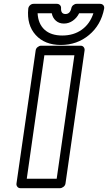

<svg xmlns="http://www.w3.org/2000/svg" viewBox="-20 -967 569 1012"><path d="M66.9 0 168 -701.2Q169.4 -711.9 178.5 -719Q187.5 -726.1 196.8 -726.1H404.8Q415.5 -726.1 421.4 -718.3Q427.2 -710.4 425.8 -701.2L325.2 0Q323.7 10.7 314.5 17.8Q305.2 24.9 295.9 24.9H87.9Q77.1 24.9 71.3 17.1Q65.4 9.3 66.9 0ZM121.1 -24.9H278.8L372.1 -675.8H213.9ZM128.9 -920.9Q129.9 -931.2 137.9 -939Q146 -946.8 157.2 -946.8H279.8Q290 -946.8 296.4 -939.9Q302.7 -933.1 301.8 -923.8Q300.3 -893.1 325.2 -893.1Q349.1 -893.1 356 -923.8Q357.9 -933.6 366.2 -940.2Q374.5 -946.8 383.8 -946.8H506.8Q518.1 -946.8 524.4 -939.7Q530.8 -932.6 528.8 -920.9Q512.2 -835 449.2 -782.5Q386.2 -730 300.8 -730Q215.8 -730 168.2 -782.5Q120.6 -835 128.9 -920.9ZM178.2 -897Q181.2 -841.3 214.8 -810.5Q248.5 -779.8 308.1 -779.8Q368.2 -779.8 411.1 -810.5Q454.1 -841.3 472.2 -897H397Q385.7 -873.5 364.3 -858.2Q342.8 -842.8 316.9 -842.8Q291.5 -842.8 274.4 -857.9Q257.3 -873 252.9 -897Z"/></svg>

Font: Trueno ExtraBold Outline
Style: Italic
Weight: 800
Width: 6
Designer: Julieta Ulanovsky
Foundry: Julieta Ulanovsky
Version: Version 3.001b | FøM Fix